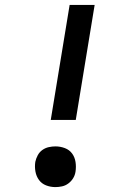

<svg xmlns="http://www.w3.org/2000/svg" viewBox="-20 -755 540 783"><path d="M187 -266 264 -735H366L289 -266ZM206 8Q186 8 168 1Q150 -6 139 -21Q128 -36 124.5 -55.5Q121 -75 124 -95Q127 -109 134 -122Q141 -135 153 -143.5Q165 -152 179 -155Q193 -158 206 -158Q226 -158 244.5 -151Q263 -144 274 -129Q285 -114 288 -94.5Q291 -75 288 -55Q286 -41 278.5 -28.5Q271 -16 259 -7Q247 2 233 5Q219 8 206 8Z"/></svg>

Font: Iosevka SS18 Semibold
Style: Italic
Weight: 600
Italic angle: -9°
Monospace: yes
Designer: Belleve Invis
Foundry: Belleve Invis
Version: Version 25.1.1; ttfautohint (v1.8.4)